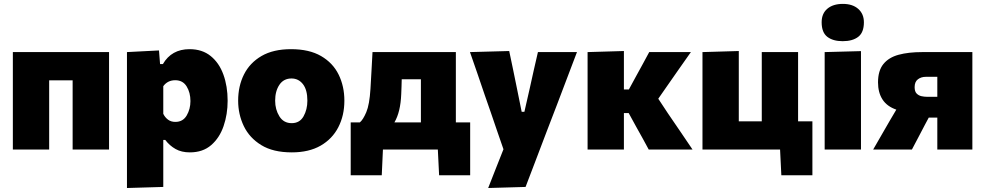

<svg xmlns="http://www.w3.org/2000/svg" viewBox="-20 -768 5060 986"><path d="M46 0V-500.5H540V0H353V-355.5H232.5V0Z M632 197.5V-500.5L796.5 -509L802 -439H816.5Q861 -515.5 953.5 -515.5Q1018.5 -515.5 1062 -480.2Q1105.5 -445 1127.2 -385Q1149 -325 1149 -250.5Q1149 -181 1128.2 -120.5Q1107.5 -60 1064.5 -22.8Q1021.5 14.5 955 14.5Q912 14.5 881.5 -2.8Q851 -20 828.5 -49.5H818.5V192ZM880.5 -142Q919.5 -142 938.8 -175Q958 -208 958 -249Q958 -292.5 938.5 -324.2Q919 -356 880 -356Q841 -356 818.5 -325.5V-183.5Q827 -165.5 842.5 -153.8Q858 -142 880.5 -142Z M1478.5 14.5Q1382.5 14.5 1321.8 -22.8Q1261 -60 1232 -120.5Q1203 -181 1203 -251Q1203 -326 1233 -385.8Q1263 -445.5 1323.2 -480.5Q1383.5 -515.5 1474.5 -515.5Q1568 -515.5 1628.8 -480.2Q1689.5 -445 1719 -385Q1748.5 -325 1748.5 -251Q1748.5 -175 1717.5 -114.8Q1686.5 -54.5 1626.5 -20Q1566.5 14.5 1478.5 14.5ZM1478 -135.5Q1519 -135.5 1538.8 -170.5Q1558.5 -205.5 1558.5 -251Q1558.5 -306.5 1535.8 -335.8Q1513 -365 1477 -365Q1436.5 -365 1414.8 -332.5Q1393 -300 1393 -251Q1393 -205.5 1414.8 -170.5Q1436.5 -135.5 1478 -135.5Z M1781 132V-139.5H1828Q1844.5 -153 1861 -191.8Q1877.5 -230.5 1882.5 -311.5Q1885.5 -362 1888 -408.5Q1890.5 -454.5 1893 -500.5H2321V-139.5H2394.5V132H2235L2228.5 0H1946.5L1940.5 132ZM2040.5 -285Q2037 -192.5 2005.5 -139.5H2141.5V-361H2043Q2042.5 -342.5 2042 -323.5Q2041 -304.5 2040.5 -285Z M2487 197.5Q2506 149 2526 98.2Q2546 47.5 2565.5 -1.5Q2549 -49 2532.5 -96.8Q2516 -144.5 2500.5 -190.5L2469 -281Q2451 -334.5 2431.5 -391Q2412 -447 2393.5 -500.5L2595 -506Q2605 -457 2615 -410.5Q2624.5 -364 2634.5 -315L2659 -194H2673L2700.5 -314.5Q2711 -362 2721.2 -407.8Q2731.5 -453.5 2742.5 -500.5H2943Q2927.5 -460.5 2913.5 -423Q2899 -385 2882 -340Q2864.5 -294.5 2841 -232L2787 -91.5Q2751 4 2725.2 71Q2699.5 138 2679 192Z M2997.5 0V-500.5L3184 -506V-308.5H3209.5L3246.5 -376.5Q3263.5 -407.5 3280.5 -438.5Q3297 -469.5 3314 -500.5H3528Q3495.5 -454.5 3464 -409.5Q3432.5 -364 3400.5 -318.5L3360.5 -261L3410 -186Q3441.5 -139.5 3473.5 -93Q3505.5 -46 3536.5 0H3311.5Q3295.5 -29 3280 -58Q3264 -86.5 3248.5 -114.5L3208.5 -187.5H3184V0Z M3992.5 132 3986 0H3587.5V-500.5L3774 -506V-145H3892V-500.5H4078.5V-145H4152V132Z M4215 0V-500.5L4401.5 -505.5V0ZM4307.5 -556.5Q4257.5 -556.5 4228.5 -579Q4199.5 -601.5 4199.5 -653.5Q4199.5 -698.5 4228.8 -723.2Q4258 -748 4308.5 -748Q4358.5 -748 4387.5 -722.2Q4416.5 -696.5 4416.5 -653.5Q4416.5 -601.5 4387.5 -579Q4358.5 -556.5 4307.5 -556.5Z M4464 0Q4485.5 -37.5 4507.5 -75.5Q4529.5 -113 4550.5 -150L4583 -205Q4535 -221.5 4512 -257.2Q4489 -293 4489 -345Q4489 -405 4516.5 -439Q4544 -473 4594.8 -486.8Q4645.5 -500.5 4715.5 -500.5H4973.5V0H4793.5V-164H4749.5L4730.5 -128.5Q4713.5 -96.5 4697 -64.5Q4680 -32 4663 0ZM4738.5 -271H4793.5V-373.5H4734.5Q4710.5 -373.5 4693.8 -360.8Q4677 -348 4677 -320.5Q4677 -298 4687.5 -287.5Q4698 -277 4712.5 -274Q4727 -271 4738.5 -271Z"/></svg>

Font: Heraclito ExtraBold
Style: Regular
Weight: 800
Designer: Kostas Bartsokas (font) & Cristiano Sobral (main changes)
Foundry: Kostas Bartsokas (font) & Cristiano Sobral (main changes)
Version: Version 1.00;July 8, 2020;FontCreator 13.0.0.2655 64-bit